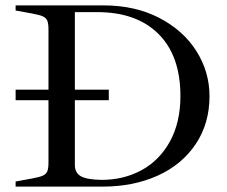

<svg xmlns="http://www.w3.org/2000/svg" viewBox="-20 -693 842 713"><path d="M758 -336Q758 -234 706.5 -157.5Q655 -81 565 -40.5Q475 0 361 0H38V-19L98 -30Q126 -35 138.5 -40.5Q151 -46 155.5 -56.5Q160 -67 160 -89V-321H38V-360H160V-584Q160 -606 155.5 -616.5Q151 -627 138.5 -632.5Q126 -638 98 -643L38 -654V-673H364Q482 -673 571.5 -626.5Q661 -580 709.5 -503Q758 -426 758 -336ZM650 -336Q650 -486 568.5 -567Q487 -648 341 -648H258V-360H384V-321H258V-80Q258 -52 279.5 -39Q301 -26 357 -25Q440 -25 506.5 -61.5Q573 -98 611.5 -168.5Q650 -239 650 -336Z"/></svg>

Font: Ibarra Real Nova
Style: Regular
Weight: 400
Designer: Jose Maria Ribagorda & Octavio Pardo
Foundry: Jose Maria Ribagorda
Version: Version 1.014